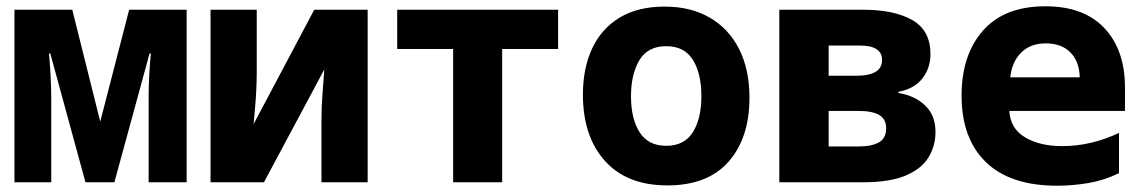

<svg xmlns="http://www.w3.org/2000/svg" viewBox="-20 -580 3640 611"><path d="M26 0V-549H210L299 -193L391 -549H574V0H453V-271Q453 -334 460 -410H456L344 0H252L140 -410H136Q139 -374 141 -338.5Q143 -303 143 -270V0Z M650 0V-549H797V-346Q797 -323 795.5 -293Q794 -263 791.5 -234.5Q789 -206 787 -185L980 -549H1150V0H1003V-202Q1003 -240 1006.5 -284.5Q1010 -329 1012 -359L820 0Z M1422 0V-424H1244V-549H1756V-424H1578V0Z M2104 10Q1975 10 1905 -68Q1835 -146 1835 -279Q1835 -363 1864.5 -426Q1894 -489 1952 -524Q2010 -559 2095 -559Q2178 -559 2238.5 -524Q2299 -489 2332 -424Q2365 -359 2365 -269Q2365 -141 2298.5 -65.5Q2232 10 2104 10ZM2100 -116Q2158 -116 2185 -159.5Q2212 -203 2212 -274Q2212 -346 2185 -389.5Q2158 -433 2100 -433Q2041 -433 2014.5 -388Q1988 -343 1988 -274Q1988 -202 2015.5 -159Q2043 -116 2100 -116Z M2460 0V-549H2727Q2826 -549 2883.5 -516Q2941 -483 2941 -408Q2941 -363 2915 -330Q2889 -297 2839 -288V-284Q2891 -276 2924 -244.5Q2957 -213 2957 -160Q2957 -116 2935 -79.5Q2913 -43 2862.5 -21.5Q2812 0 2727 0ZM2617 -339H2705Q2787 -339 2787 -389Q2787 -435 2717 -435H2617ZM2617 -114H2713Q2754 -114 2777 -127Q2800 -140 2800 -172Q2800 -201 2778 -214Q2756 -227 2712 -227H2617Z M3344 11Q3195 11 3117.5 -64Q3040 -139 3040 -276Q3040 -405 3108 -482.5Q3176 -560 3307 -560Q3429 -560 3494.5 -490.5Q3560 -421 3560 -301V-227H3192Q3195 -171 3242 -143Q3289 -115 3360 -115Q3452 -115 3541 -157V-29Q3494 -6 3443.5 2.5Q3393 11 3344 11ZM3195 -334H3416Q3415 -384 3386.5 -413Q3358 -442 3308 -442Q3259 -442 3229.5 -412.5Q3200 -383 3195 -334Z"/></svg>

Font: Noto Sans Mono ExtraBold
Style: Regular
Weight: 800
Designer: Monotype Design Team
Foundry: Monotype Imaging Inc.
Version: Version 2.014